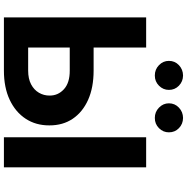

<svg xmlns="http://www.w3.org/2000/svg" viewBox="-7 -949 956 982"><g transform="rotate(90 471.0 -458.0)"><path d="M168 -458.8H341Q427.5 -458.8 490.3 -430.8Q553.1 -402.7 587.4 -352Q621.6 -301.3 621.3 -232.4Q621.6 -163.7 587.4 -111.4Q553.1 -59.1 490.3 -29.5Q427.5 0 341 0H69.1V-727.5H223.2V-124H341Q382.8 -124 411.2 -139Q439.6 -153.9 454.3 -179Q469 -204.1 468.8 -234Q469 -277.1 436.2 -307.1Q403.3 -337 341 -336.7H168ZM835.7 -727.5V0H682.2V-727.5ZM366.2 -771.9Q335.3 -771.7 313.2 -793.1Q291.2 -814.6 291.4 -843.8Q291.2 -874.3 313.2 -895.1Q335.3 -915.9 366.2 -916.2Q396.8 -915.9 418.3 -895.1Q439.8 -874.3 439.8 -843.8Q439.8 -814.6 418.3 -793.1Q396.8 -771.7 366.2 -771.9ZM583.2 -771.9Q552.5 -771.7 530.5 -793.1Q508.4 -814.6 508.4 -843.8Q508.4 -874.3 530.5 -895.1Q552.5 -915.9 583.2 -916.2Q614.1 -915.9 635.5 -895.1Q657 -874.3 656.8 -843.8Q657 -814.6 635.5 -793.1Q614.1 -771.7 583.2 -771.9Z"/></g></svg>

Font: Inter V
Style: 
Weight: 400
Designer: Rasmus Andersson
Foundry: rsms
Version: Version 4.000;git-a3f224843